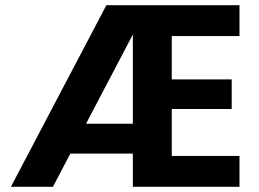

<svg xmlns="http://www.w3.org/2000/svg" viewBox="-20 -720 998 740"><path d="M22 0 390 -700H903V-581H642V-414H873V-300H642V-119H903V0H492V-587L184 0ZM167 -128 230 -243H563V-128Z"/></svg>

Font: DM Sans 11pt Black
Style: Regular
Weight: 900
Version: Version 4.004;gftools[0.9.30]